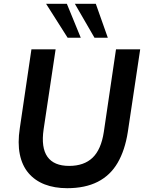

<svg xmlns="http://www.w3.org/2000/svg" viewBox="-20 -978 761 1008"><path d="M333 10Q266 10 214.5 -10Q163 -30 129.5 -69.5Q96 -109 84 -168Q72 -227 84 -305L145 -719H272L209 -299Q195 -203 229 -155Q263 -107 343 -107Q421 -107 466 -150Q511 -193 525 -285L589 -719H716L651 -285Q636 -189 597.5 -123Q559 -57 493 -23.5Q427 10 333 10ZM476 -780 373 -958H483L546 -780ZM335 -780 222 -958H331L404 -780Z"/></svg>

Font: Nunitoga
Style: Bold Italic
Weight: 700
Italic angle: -9°
Designer: Vernon Adams
Foundry: Vernon Adams
Version: Version 1.0